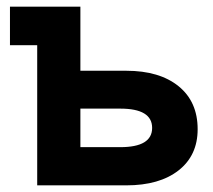

<svg xmlns="http://www.w3.org/2000/svg" viewBox="-20 -558 640 578"><path d="M92 0V-422H10V-538H222V-345H360Q460 -345 517.5 -298.5Q575 -252 575 -169Q575 -90 517.5 -45Q460 0 360 0ZM222 -115H342Q438 -115 438 -173Q438 -231 342 -231H222Z"/></svg>

Font: Geist Mono ExtraBold
Style: Regular
Weight: 800
Monospace: yes
Designer: Basement.studio, Andrés Briganti, Mateo Zaragoza
Foundry: Basement.studio, Vercel, Andrés Briganti, Guido Ferreyra, Mateo Zaragoza
Version: Version 1.500; ttfautohint (v1.8.4.7-5d5b)